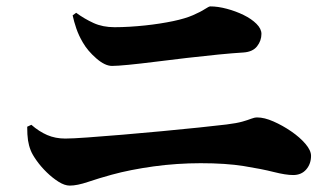

<svg xmlns="http://www.w3.org/2000/svg" viewBox="-20 -663 1040 600"><path d="M741 -499Q708 -497 662 -492.5Q616 -488 564.5 -482Q513 -476 465.5 -470Q418 -464 382 -460.5Q346 -457 330 -457Q308 -457 281 -480.5Q254 -504 239 -530Q226 -552 218.5 -574Q211 -596 207 -615L218 -623Q244 -604 272.5 -591Q301 -578 338 -578Q361 -578 385.5 -579.5Q410 -581 433.5 -583.5Q457 -586 479.5 -589.5Q502 -593 521 -597Q559 -605 583 -615.5Q607 -626 620 -634.5Q633 -643 637 -643Q661 -643 689 -635.5Q717 -628 741.5 -616Q766 -604 781.5 -588.5Q797 -573 797 -557Q797 -536 783.5 -518.5Q770 -501 741 -499ZM65 -267 78 -273Q102 -252 127.5 -241Q153 -230 184 -230Q206 -230 254 -233.5Q302 -237 362.5 -242Q423 -247 485.5 -253Q548 -259 602 -264.5Q656 -270 688 -274Q720 -278 737.5 -283Q755 -288 765 -292Q775 -296 784 -296Q806 -296 834.5 -283.5Q863 -271 890 -252.5Q917 -234 934.5 -213.5Q952 -193 952 -176Q952 -151 937 -133.5Q922 -116 896 -116Q873 -116 835.5 -125.5Q798 -135 742 -144Q686 -153 607 -153Q571 -153 533.5 -150.5Q496 -148 460 -143Q424 -138 391 -131.5Q358 -125 329 -117Q289 -106 255 -94.5Q221 -83 198 -83Q182 -83 163 -95Q144 -107 126 -124.5Q108 -142 94.5 -161Q81 -180 76 -193Q70 -208 67.5 -224.5Q65 -241 65 -267Z"/></svg>

Font: Early Summer Mincho Heavy
Style: Regular
Weight: 900
Designer: GuiWonder
Version: Version 1.002